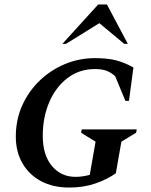

<svg xmlns="http://www.w3.org/2000/svg" viewBox="-20 -832 677 862"><path d="M291 10Q218 10 164.5 -18.5Q111 -47 81 -98.5Q51 -150 51 -219Q51 -294 79.5 -358Q108 -422 158 -470Q208 -518 272 -544.5Q336 -571 406 -571Q463 -571 501.5 -561Q540 -551 579 -529L559 -379H543L497 -490Q478 -507 457.5 -514.5Q437 -522 406 -522Q336 -522 283 -481.5Q230 -441 201 -373Q172 -305 172 -222Q172 -136 213 -87Q254 -38 319 -38Q350 -38 383 -47L409 -196L344 -236L347 -251H594L591 -236L525 -196L500 -54Q460 -26 407.5 -8Q355 10 291 10ZM260 -635 421 -812H460L554 -635H538L426 -728L276 -635Z"/></svg>

Font: Spectral SC SemiBold
Style: Italic
Weight: 600
Italic angle: -10°
Designer: Jean-Baptiste Levee
Foundry: Production Type
Version: Version 2.001